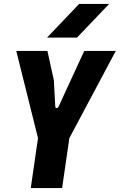

<svg xmlns="http://www.w3.org/2000/svg" viewBox="-20 -960 611 980"><path d="M137 0 174 -255 63 -700H222L255 -550L262 -418Q263 -408 269 -408Q275 -408 280 -418L410 -700H571L334 -255L297 0ZM220 -768 384 -940H537L373 -768Z"/></svg>

Font: Finlandica
Style: Bold Italic
Weight: 700
Italic angle: -8°
Designer: Niklas Ekholm, Juho Hiilivirta, Jaakko Suomalainen
Foundry: Helsinki Type Studio
Version: Version 1.064; ttfautohint (v1.8.4.7-5d5b)